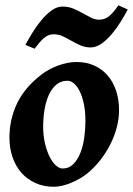

<svg xmlns="http://www.w3.org/2000/svg" viewBox="-20 -694 508 734"><path d="M306.6 -231Q306.6 -268.1 300.5 -296.9Q294.4 -325.7 284.7 -345.2Q274.9 -364.7 262.7 -375Q250.5 -385.3 238.3 -385.3Q211.9 -385.3 194.1 -369.4Q176.3 -353.5 165.3 -328.1Q154.3 -302.7 149.7 -271.5Q145 -240.2 145 -209Q145 -176.3 151.6 -147.5Q158.2 -118.7 168.7 -96.9Q179.2 -75.2 192.6 -62.5Q206.1 -49.8 219.2 -49.8Q243.7 -49.8 260.5 -66.9Q277.3 -84 287.6 -110.4Q297.9 -136.7 302.2 -168.7Q306.6 -200.7 306.6 -231ZM435.1 -272.9Q435.1 -240.2 426.3 -206.8Q417.5 -173.3 401.6 -141.8Q385.7 -110.4 363.3 -81.8Q340.8 -53.2 313.5 -30.8Q300.8 -20.5 284.7 -11.2Q268.6 -2 251.5 5.1Q234.4 12.2 217.5 16.1Q200.7 20 186 20Q146.5 20 115 5.6Q83.5 -8.8 61.5 -33.9Q39.6 -59.1 27.8 -93.5Q16.1 -127.9 16.1 -168Q16.1 -237.8 45.4 -299.1Q74.7 -360.4 140.1 -410.2Q152.8 -419.9 168.7 -428.5Q184.6 -437 201.9 -443.4Q219.2 -449.7 237.1 -453.4Q254.9 -457 272 -457Q310.1 -457 340.3 -443.4Q370.6 -429.7 391.6 -405.3Q412.6 -380.9 423.8 -347.2Q435.1 -313.5 435.1 -272.9ZM468.3 -657.7Q458 -637.7 442.6 -612.8Q427.2 -587.9 408.7 -565.4Q390.1 -543 369.1 -527.8Q348.1 -512.7 326.2 -512.7Q305.7 -512.7 287.8 -520.5Q270 -528.3 253.4 -537.8Q236.8 -547.4 220.2 -555.2Q203.6 -563 185.1 -563Q174.3 -563 165.5 -559.3Q156.7 -555.7 148.4 -548.8Q140.1 -542 131.3 -531.7Q122.6 -521.5 112.3 -507.8L77.1 -522.5Q87.9 -542.5 103.3 -567.9Q118.7 -593.3 137.2 -615.7Q155.8 -638.2 176.5 -653.6Q197.3 -668.9 219.2 -668.9Q241.7 -668.9 260.3 -661.1Q278.8 -653.3 295.7 -643.8Q312.5 -634.3 327.9 -626.5Q343.3 -618.7 359.4 -618.7Q380.4 -618.7 396.7 -631.8Q413.1 -645 432.6 -673.8Z"/></svg>

Font: Gentium Book Basic
Style: Bold Italic
Weight: 700
Italic angle: -8°
Designer: J. Victor Gaultney and Annie Olsen
Foundry: SIL International
Version: Version 1.102; 2013; Maintenance release